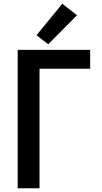

<svg xmlns="http://www.w3.org/2000/svg" viewBox="-20 -1000 540 1020"><path d="M74 0H190V-635H459V-735H74ZM236 -765 389 -919 311 -980 174 -813Z"/></svg>

Font: Iosevka SS09
Style: Bold
Weight: 700
Monospace: yes
Designer: Belleve Invis
Foundry: Belleve Invis
Version: Version 5.2.1; ttfautohint (v1.8.3)